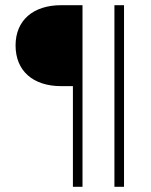

<svg xmlns="http://www.w3.org/2000/svg" viewBox="-20 -720 583 740"><path d="M298 -700H216C107 -700 40 -641 40 -545C40 -447 107 -388 216 -388H261V0H298ZM421 0H458V-700H421Z"/></svg>

Font: Absans
Style: Regular
Weight: 400
Designer: Valerio Monopoli
Version: Version 1.200;Glyphs 3.2 (3217)